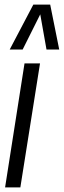

<svg xmlns="http://www.w3.org/2000/svg" viewBox="-20 -810 276 830"><path d="M68 0H2L86 -536H153ZM22 -596 124 -790H197L236 -596H181L154 -748L78 -596Z"/></svg>

Font: Georama Condensed
Style: Italic
Weight: 400
Width: 3
Italic angle: -9°
Designer: Jean-Baptiste Levee
Foundry: Production Type
Version: Version 1.000